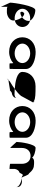

<svg xmlns="http://www.w3.org/2000/svg" viewBox="1634 -2230 779 4086"><g transform="rotate(90 2023.0 -186.5)"><path d="M36 -12 125 183 124 40C138 58 170 56 218 56C309 63 416 2 416 -80C416 -90 415 -101 413 -113C399 -111 386 -109 370 -109C257 -109 166 -184 166 -275C166 -366 255 -440 370 -440C387 -440 402 -439 418 -436C389 -501 282 -549 194 -549C104 -549 36 -92 36 -12ZM245 -230C282 -232 318 -246 347 -267C324 -295 295 -314 264 -314C220 -284 221 -250 245 -230ZM347 -267C382 -225 405 -161 413 -113C496 -129 554 -196 554 -275C554 -353 499 -419 418 -436C423 -425 425 -414 425 -403C425 -353 394 -301 347 -267Z M773 -274C773 -118 893 8 1082 8C1179 8 1267 -28 1322 -80C1328 -76 1328 -4 1328 -4C1328 3 1447 2 1447 -5L1448 -347C1448 -500 1225 -558 1082 -556C893 -554 773 -430 773 -274ZM907 -274C907 -366 1000 -440 1115 -440C1229 -440 1322 -366 1322 -274C1322 -184 1231 -109 1115 -109C996 -109 907 -184 907 -274Z M1510 -274C1510 -158 1717 -122 1873 -111C1932 -154 1985 -201 2021 -246L2161 -504C2168 -504 2136 -512 2136 -522C2136 -533 2129 -530 2121 -522C2085 -552 1964 -554 1815 -554C1628 -554 1510 -428 1510 -274ZM1671 26C1642 76 1646 62 1682 24ZM1682 24 1892 -10C1904 6 1929 -52 1976 -52C2011 -60 2057 -84 2067 -146C2059 -124 2036 -113 1994 -106C1971 -106 1926 -107 1873 -111C1820 -72 1764 -36 1714 -8C1701 4 1690 15 1682 24Z M2236 -274C2236 -118 2356 8 2545 8C2642 8 2730 -28 2785 -80C2791 -76 2791 -4 2791 -4C2791 3 2910 2 2910 -5L2911 -347C2911 -500 2688 -558 2545 -556C2356 -554 2236 -430 2236 -274ZM2370 -274C2370 -366 2463 -440 2578 -440C2692 -440 2785 -366 2785 -274C2785 -184 2694 -109 2578 -109C2459 -109 2370 -184 2370 -274Z M3000 -149C3000 -149 3128 -6 3128 -14V-261C3128 -376 3195 -448 3299 -448C3406 -448 3466 -370 3466 -261V-14C3466 -6 3563 0 3574 0V-112C3584 -164 3612 -200 3642 -208C3669 -208 3694 -320 3694 -261C3694 -309 3716 -269 3760 -257C3736 -290 3705 -413 3672 -413C3604 -494 3552 -522 3472 -522C3401 -525 3365 -526 3334 -481C3305 -526 3192 -555 3127 -555C3047 -555 3000 -230 3000 -149ZM3760 -257C3762 -254 3764 -252 3766 -251L3775 -254ZM3775 -254H3784C3844 -254 3960 -205 3960 -149V-170C3960 -228 3904 -264 3840 -264C3819 -264 3796 -261 3775 -254Z"/></g></svg>

Font: Ampere
Style: Ext
Weight: 400
Version: Version 1